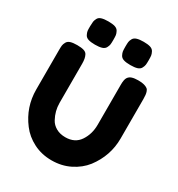

<svg xmlns="http://www.w3.org/2000/svg" viewBox="-225 -1116 1176 1271"><g transform="rotate(30 363.0 -480.5)"><path d="M680 -696Q686 -679 686 -644V-342Q686 -210 604 -102Q564 -51 501 -19.5Q438 12 361.5 12Q285 12 222.5 -20Q160 -52 121 -104Q40 -210 40 -344V-645Q40 -669 41.5 -680.5Q43 -692 51 -707Q59 -722 78 -728Q97 -734 129 -734Q161 -734 180 -728Q199 -722 206 -707Q218 -684 218 -644V-344Q218 -283 248 -228Q263 -200 293 -183Q323 -166 364 -166Q437 -166 473 -220Q509 -274 509 -345V-651Q509 -690 519 -706Q529 -722 548 -728Q567 -734 595.5 -734Q624 -734 641 -729Q658 -724 667 -717Q676 -710 680 -696ZM549.5 -801Q530 -795 498 -795Q466 -795 447 -801Q428 -807 420 -822.5Q412 -838 410.5 -849.5Q409 -861 409 -885Q409 -909 410.5 -920.5Q412 -932 420 -946.5Q428 -961 447.5 -967Q467 -973 499 -973Q531 -973 550 -967Q569 -961 577 -945.5Q585 -930 586.5 -918.5Q588 -907 588 -883.5Q588 -860 586.5 -848.5Q585 -837 577 -822Q569 -807 549.5 -801ZM279.5 -801Q260 -795 228 -795Q196 -795 177 -801Q158 -807 150 -822.5Q142 -838 140.5 -849.5Q139 -861 139.5 -885.5Q140 -910 141.5 -920.5Q143 -931 150.5 -946Q158 -961 177.5 -967Q197 -973 229 -973Q261 -973 280 -967Q299 -961 307 -945.5Q315 -930 316.5 -918.5Q318 -907 318 -883.5Q318 -860 316.5 -848.5Q315 -837 307 -822Q299 -807 279.5 -801Z"/></g></svg>

Font: Fredoka One
Style: Regular
Weight: 400
Version: Version 1.001;April 7, 2020;FontCreator 12.0.0.2522 64-bit